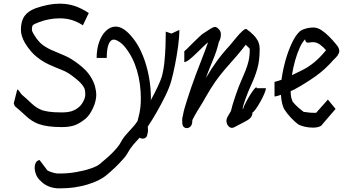

<svg xmlns="http://www.w3.org/2000/svg" viewBox="-20 -680 1904 1047"><path d="M55 -116 74 -192Q81 -190 88.5 -178Q96 -166 100 -163Q126 -141 152 -116Q178 -91 210 -79Q222 -75 246.5 -71Q271 -67 316 -67Q349 -67 370 -73.5Q391 -80 409 -95Q424 -107 434.5 -127.5Q445 -148 445 -164Q445 -177 443 -189Q441 -201 426.5 -219.5Q412 -238 373 -267Q347 -287 315 -299.5Q283 -312 248.5 -327.5Q214 -343 180 -370Q146 -397 116 -446Q94 -484 94 -518Q94 -564 113 -591.5Q132 -619 174 -635Q209 -647 241.5 -653.5Q274 -660 305 -660Q348 -660 385.5 -648Q423 -636 464 -609L432 -542Q401 -562 371 -571Q341 -580 305 -580Q250 -580 195 -560Q165 -549 159.5 -543Q154 -537 154 -518Q154 -514 156 -508.5Q158 -503 168 -487Q190 -451 215.5 -433Q241 -415 271 -403Q301 -391 335.5 -375.5Q370 -360 409 -330Q451 -298 471.5 -266Q492 -234 498.5 -207.5Q505 -181 505 -164Q505 -130 487.5 -91.5Q470 -53 447 -33Q415 -7 387.5 3Q360 13 316 13Q237 13 190 -4Q153 -18 121 -48Q89 -78 61 -101Z M196 193 236 246Q235 248 244.5 252.5Q254 257 267.5 261Q281 265 292 266H312Q351 266 395 258.5Q439 251 475.5 238.5Q512 226 527 212H529V211H528Q563 182 583.5 162.5Q604 143 617 127Q633 108 638 97Q643 86 657 67Q676 44 692 27Q708 10 718 -3Q724 -11 730 -20L735 -40Q742 -66 745 -90Q748 -114 748 -143Q748 -224 727 -295.5Q706 -367 665 -419Q651 -438 632 -451Q613 -464 601 -464Q582 -464 572 -438Q562 -412 562 -364H507Q507 -412 520.5 -450.5Q534 -489 558 -512Q582 -535 611 -535Q657 -535 708 -468Q737 -431 758.5 -378Q780 -325 791.5 -264.5Q803 -204 803 -143L802 -133Q823 -171 839 -205Q855 -239 862 -261Q872 -297 876.5 -341Q881 -385 882.5 -429Q884 -473 884 -507H886L915 -497L956 -516H958Q958 -477 951 -426Q944 -375 934 -325Q924 -275 914 -239Q904 -203 882 -158Q860 -113 834.5 -68.5Q809 -24 786 10Q787 21 787 31Q787 41 784 50Q782 69 768.5 74Q755 79 741 71Q729 85 718 96.5Q707 108 700 118Q689 131 679.5 148.5Q670 166 659 179Q634 208 609 232Q584 256 563 273Q525 306 456 326.5Q387 347 312 347H292Q234 342 201 306Q182 290 174 264.5Q166 239 171 218Q176 197 194 193Z M1028 -11Q1025 8 1012 15Q999 22 986.5 15.5Q974 9 974 -11Q974 -14 974 -16V-17Q974 -17 973.5 -23Q973 -29 974 -36Q976 -43 977 -48Q981 -72 987.5 -93.5Q994 -115 999 -131Q1022 -204 1047.5 -272Q1073 -340 1097 -401Q1100 -409 1104.5 -421.5Q1109 -434 1114 -448H1113Q1105 -442 1088 -425.5Q1071 -409 1051 -389.5Q1031 -370 1013.5 -356Q996 -342 987 -342H985V-402H987Q988 -402 1001 -415Q1014 -428 1031.5 -445.5Q1049 -463 1064 -477Q1079 -491 1083 -494Q1112 -513 1127.5 -523Q1143 -533 1152.5 -533Q1162 -533 1173 -521Q1184 -510 1184.5 -494.5Q1185 -479 1180.5 -466.5Q1176 -454 1172 -449H1173Q1169 -433 1166 -422.5Q1163 -412 1159.5 -401Q1156 -390 1149 -372Q1137 -342 1125 -313Q1113 -284 1103 -255Q1133 -306 1163 -347.5Q1193 -389 1234 -433Q1238 -438 1249 -451.5Q1260 -465 1274 -481.5Q1288 -498 1301 -510Q1314 -522 1321 -522H1323L1343 -507Q1351 -500 1363.5 -488Q1376 -476 1386 -457.5Q1396 -439 1396 -411Q1396 -349 1383 -304.5Q1370 -260 1352 -222Q1334 -184 1318 -139Q1313 -126 1309.5 -113.5Q1306 -101 1303 -89Q1304 -88 1305 -85Q1310 -101 1322 -124Q1334 -147 1347.5 -168Q1361 -189 1370.5 -199Q1380 -209 1380 -199H1430Q1430 -189 1421 -168Q1412 -147 1399 -124Q1386 -101 1374.5 -85Q1363 -69 1357 -67Q1356 -48 1345.5 -37Q1335 -26 1313.5 -15.5Q1292 -5 1257 14Q1243 21 1231.5 13Q1220 5 1216 -11Q1212 -27 1221 -43Q1230 -60 1234.5 -66.5Q1239 -73 1240 -77Q1246 -102 1253 -124Q1260 -146 1267 -166Q1281 -207 1294.5 -237.5Q1308 -268 1318.5 -294Q1329 -320 1335.5 -347.5Q1342 -375 1342 -411Q1342 -415 1337.5 -419Q1333 -423 1320 -436Q1314 -428 1302 -413Q1290 -398 1274 -379Q1233 -333 1204.5 -299.5Q1176 -266 1153 -233Q1130 -200 1103 -153Q1086 -122 1070 -97Q1054 -72 1043 -52Q1036 -39 1033 -33.5Q1030 -28 1029 -25Q1028 -18 1028 -11Z M1768 -137 1810 -86 1736 0H1737Q1724 16 1687 16Q1663 16 1640 10.5Q1617 5 1606 -2Q1588 -15 1566 -38.5Q1544 -62 1533 -81L1531 -82Q1515 -112 1512 -163Q1501 -159 1492 -156.5Q1483 -154 1479 -154H1477V-234H1479Q1482 -234 1492.5 -237.5Q1503 -241 1515 -245Q1522 -298 1537 -351Q1552 -404 1572 -446Q1592 -488 1614 -508Q1622 -515 1632 -519Q1642 -523 1658 -527Q1675 -530 1689 -530Q1711 -530 1733 -515.5Q1755 -501 1775 -480.5Q1795 -460 1810 -442Q1837 -412 1828 -391Q1823 -378 1813.5 -368.5Q1804 -359 1799 -354Q1753 -301 1700 -263.5Q1647 -226 1585 -192Q1581 -190 1565 -183Q1565 -150 1574 -131Q1573 -127 1590.5 -109Q1608 -91 1628 -76L1636 -70Q1641 -70 1656 -67.5Q1671 -65 1687 -65Q1694 -65 1698 -65Q1702 -65 1704 -65ZM1666 -448Q1653 -445 1648 -453Q1643 -461 1644 -466Q1628 -450 1614 -419Q1600 -388 1589 -349Q1578 -310 1572 -270Q1604 -285 1634 -300.5Q1664 -316 1694 -340.5Q1724 -365 1757 -405L1758 -406Q1745 -422 1726 -436Q1707 -450 1689 -450Q1684 -450 1676 -449.5Q1668 -449 1666 -448Z"/></svg>

Font: Syne
Style: Italic
Weight: 400
Italic angle: -9°
Designer: Lucas Descroix
Foundry: Bonjour Monde
Version: Version 2.000; ttfautohint (v1.8.3)